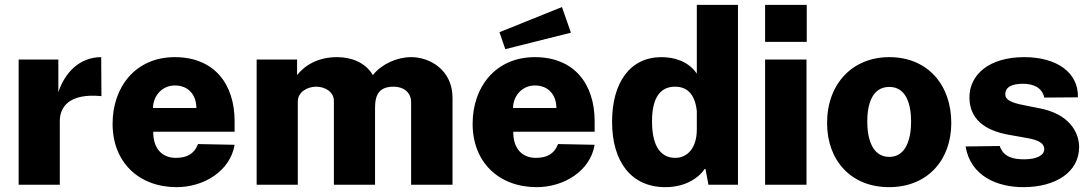

<svg xmlns="http://www.w3.org/2000/svg" viewBox="-20 -763 4511 793"><path d="M57 0H227V-263C227 -319 263 -379 399 -366L398 -527C307 -527 247 -461 221 -382V-517H57Z M613 -219H949V-262C949 -416 865 -527 702 -527C540 -527 445 -404 445 -252C445 -93 553 10 710 10C821 10 931 -56 949 -165L798 -168C781 -125 749 -111 706 -111C650 -111 612 -149 613 -219ZM612 -317C612 -365 648 -410 702 -410C761 -410 791 -368 791 -317Z M1040 0H1210V-344C1210 -384 1251 -405 1286 -405C1322 -405 1359 -384 1359 -346V0H1529V-318C1529 -374 1548 -405 1606 -405C1643 -405 1678 -385 1678 -340V0H1849V-359C1849 -472 1758 -527 1678 -527C1619 -527 1556 -498 1520 -453C1488 -507 1428 -527 1373 -527C1293 -527 1240 -494 1207 -453V-517H1040Z M2301 -734 2043 -630 2067 -560 2338 -628ZM2100 -219H2436V-262C2436 -416 2352 -527 2189 -527C2027 -527 1932 -404 1932 -252C1932 -93 2040 10 2197 10C2308 10 2418 -56 2436 -165L2285 -168C2268 -125 2236 -111 2193 -111C2137 -111 2099 -149 2100 -219ZM2099 -317C2099 -365 2135 -410 2189 -410C2248 -410 2278 -368 2278 -317Z M2728 10C2815 10 2870 -32 2893 -69L2906 0H3028V-743H2858V-459C2823 -510 2765 -527 2712 -527C2583 -527 2508 -423 2508 -260C2508 -94 2588 10 2728 10ZM2769 -111C2715 -111 2673 -150 2673 -262C2673 -373 2717 -405 2768 -405C2814 -405 2850 -379 2858 -304V-228C2858 -153 2820 -111 2769 -111Z M3312 -743H3140V-590H3312ZM3311 -517H3140V0H3311Z M3652 10C3810 10 3909 -101 3909 -255C3909 -412 3812 -527 3653 -527C3501 -527 3396 -417 3396 -255C3396 -100 3495 10 3652 10ZM3653 -115C3581 -115 3562 -193 3562 -261C3562 -330 3581 -404 3653 -404C3724 -404 3743 -330 3743 -261C3743 -193 3724 -115 3653 -115Z M4207 10C4337 10 4437 -50 4437 -156C4437 -201 4412 -283 4287 -313L4212 -328C4153 -339 4132 -352 4132 -373C4132 -407 4165 -417 4206 -417C4247 -417 4284 -402 4293 -360L4432 -361C4435 -461 4348 -527 4210 -527C4066 -527 3983 -455 3984 -359C3985 -272 4046 -225 4143 -207L4227 -192C4268 -184 4293 -172 4293 -147C4293 -122 4263 -105 4210 -105C4167 -105 4125 -113 4109 -160L3968 -158C3989 -35 4099 10 4207 10Z"/></svg>

Font: United Sans ExtraBold
Style: Regular
Weight: 800
Designer: Pablo Impallari, Rodrigo Fuenzalida (Modified by Dan O. Williams)
Version: Version 1.000;PS 001.000;hotconv 1.0.88;makeotf.lib2.5.64775